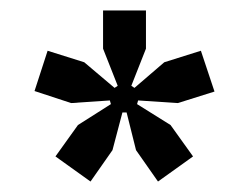

<svg xmlns="http://www.w3.org/2000/svg" viewBox="-20 -710 476 367"><path d="M71 -613 141 -591 199 -542 205 -546 177 -617V-690H259V-617L231 -546L237 -542L294 -591L364 -613L390 -535L320 -513L244 -518L242 -511L306 -471L349 -411L282 -363L240 -423L222 -495H214L195 -423L153 -363L86 -411L129 -471L192 -511L190 -518L116 -513L46 -536Z"/></svg>

Font: Mozilla Headline BETA
Style: Regular
Weight: 400
Designer: Studio DRAMA
Foundry: Studio DRAMA
Version: Version 0.100